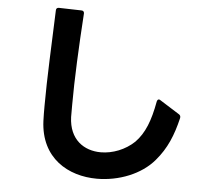

<svg xmlns="http://www.w3.org/2000/svg" viewBox="-57 -854 1113 972"><g transform="rotate(5 500.0 -367.5)"><path d="M759 -66C814 -130 842 -199 863 -287C865 -296 862 -302 856 -306L756 -369C754 -371 751 -372 748 -372C743 -372 740 -368 738 -361C720 -262 695 -197 648 -149C602 -105 538 -80 478 -80C393 -80 317 -130 313 -245V-307C313 -434 321 -606 332 -773C332 -782 327 -787 318 -787L203 -790C194 -790 189 -785 189 -776C183 -614 174 -424 174 -290C174 -262 174 -236 175 -213C183 -24 324 55 470 55C581 55 694 11 759 -66Z"/></g></svg>

Font: LINE Seed JP App_OTF Bold
Style: Regular
Weight: 700
Designer: LINE & Fontrix & Fontworks
Version: Version 1.009